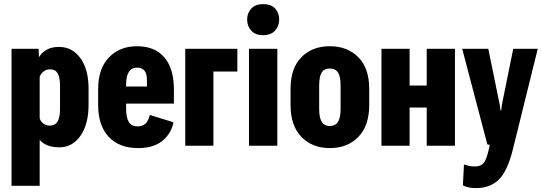

<svg xmlns="http://www.w3.org/2000/svg" viewBox="-20 -728 2706 959"><path d="M37.6 200.2H178.2V-29.3Q193.8 -11.2 217.8 -1.7Q241.7 7.8 277.3 7.8Q341.8 7.8 382.1 -50Q422.4 -107.9 422.4 -204.6V-285.2Q422.4 -380.9 381.8 -437.3Q341.3 -493.7 274.9 -493.7Q236.8 -493.7 211.9 -478.8Q187 -463.9 175.8 -443.8H174.3L172.9 -484.4H37.6ZM178.2 -137.7V-344.2Q183.6 -359.4 197.3 -370.6Q210.9 -381.8 230.5 -381.8Q256.3 -381.8 268.1 -361.8Q279.8 -341.8 279.8 -297.9V-183.1Q279.8 -141.1 267.6 -120.8Q255.4 -100.6 229.5 -100.6Q208.5 -100.6 195.3 -111.8Q182.1 -123 178.2 -137.7Z M470.2 -205.1Q470.2 -100.1 523.2 -44.2Q576.2 11.7 670.4 11.7Q745.6 11.7 790 -23.7Q834.5 -59.1 846.7 -117.2L728.5 -153.8Q720.7 -123 706.1 -109.9Q691.4 -96.7 668 -96.7Q637.2 -96.7 623.5 -118.4Q609.9 -140.1 609.9 -186V-306.2Q609.9 -347.2 623.5 -368.7Q637.2 -390.1 665 -390.1Q689.5 -390.1 701.7 -375Q713.9 -359.9 713.9 -327.6V-295.9H554.7V-210.4H848.6V-282.7Q848.1 -386.7 800.5 -441.9Q752.9 -497.1 664.1 -497.1Q577.1 -497.1 523.7 -440.7Q470.2 -384.3 470.2 -283.2Z M905.3 -484.4V0H1045.9V-370.6H1165.5V-484.4Z M1223.6 0H1365.2V-484.4H1223.6ZM1214.4 -630.4Q1214.4 -597.7 1234.9 -575Q1255.4 -552.2 1293.9 -552.2Q1333 -552.2 1353.8 -575Q1374.5 -597.7 1374.5 -630.4Q1374.5 -663.6 1354.2 -685.5Q1334 -707.5 1294.9 -707.5Q1255.9 -707.5 1235.1 -685.3Q1214.4 -663.1 1214.4 -630.4Z M1431.2 -204.6Q1431.2 -100.1 1485.4 -44.2Q1539.6 11.7 1627.4 11.7Q1715.8 11.7 1770 -44.2Q1824.2 -100.1 1824.2 -204.6V-284.2Q1824.2 -386.7 1770 -441.9Q1715.8 -497.1 1627.4 -497.1Q1539.1 -497.1 1485.1 -441.9Q1431.2 -386.7 1431.2 -284.2ZM1574.2 -300.3Q1574.2 -344.7 1586.4 -365.2Q1598.6 -385.7 1627.4 -385.7Q1655.8 -385.7 1668.5 -365.5Q1681.2 -345.2 1681.2 -300.3V-183.6Q1681.2 -139.6 1668 -119.1Q1654.8 -98.6 1627.4 -98.6Q1600.1 -98.6 1587.2 -119.1Q1574.2 -139.6 1574.2 -183.6Z M1885.3 -484.4V0H2025.9V-190.9H2111.3V0H2252.4V-484.4H2111.3V-300.8H2025.9V-484.4Z M2292 198.2Q2304.7 203.6 2318.8 207.5Q2333 211.4 2359.9 211.4Q2425.3 211.4 2469.2 171.1Q2513.2 130.9 2541 21L2666 -484.4H2543.5L2492.7 -233.4Q2489.3 -219.2 2486.8 -204.6Q2484.4 -189.9 2483.4 -176.3H2480Q2478.5 -189.9 2476.1 -204.8Q2473.6 -219.7 2470.2 -233.4L2418.9 -484.4H2288.6L2414.1 -6.8L2426.3 -4.4Q2412.1 67.4 2396.5 85.4Q2380.9 103.5 2353.5 103.5Q2335.4 103.5 2321.5 100.3Q2307.6 97.2 2297.4 93.3Z"/></svg>

Font: Roboto Flex
Style: wght 700 wdth 25 opsz 34 GRAD 0.00 slnt 0.00 XTRA 468 XOPQ 96 YOPQ 79 YTLC 514 YTUC 712 YTAS 750 YTDE -203.00 YTFI 738
Weight: 700
Width: 1
Designer: Berlow after Robertson
Foundry: Google
Version: Version 3.100